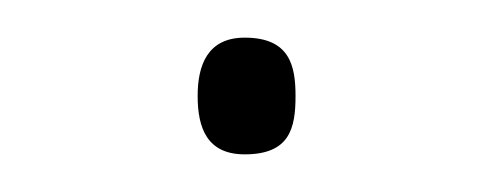

<svg xmlns="http://www.w3.org/2000/svg" viewBox="-20 -365 260 102"><path d="M85 -314C85 -297 90 -283 110 -283C134 -283 137 -297 137 -314C137 -330 134 -345 110 -345C90 -345 85 -330 85 -314Z"/></svg>

Font: Noto Sans Arabic UI Th
Style: Regular
Weight: 100
Designer: Monotype Design Team, Nadine Chahine and Nizar Qandah
Foundry: Monotype Imaging Inc.
Version: Version 2.010